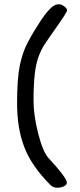

<svg xmlns="http://www.w3.org/2000/svg" viewBox="-20 -806 374 899"><path d="M233 -780Q244 -786 256 -786Q268 -786 281 -776Q294 -766 294 -757.5Q294 -749 248.5 -684.5Q203 -620 188 -597Q173 -574 160.5 -540.5Q148 -507 142.5 -456.5Q137 -406 137 -336Q137 -266 159 -180Q181 -94 208 -65Q293 27 293 49Q293 60 279 66.5Q265 73 247.5 73Q230 73 217 61Q128 -28 94 -116.5Q60 -205 60 -321Q60 -437 72.5 -498.5Q85 -560 110 -607.5Q135 -655 170.5 -709Q206 -763 233 -780Z"/></svg>

Font: Patrick Hand SC
Style: Regular
Weight: 400
Designer: Patrick Wagesreiter
Foundry: Patrick Wagesreiter
Version: Version 1.003;PS 001.003;hotconv 1.0.70;makeotf.lib2.5.58329